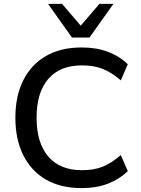

<svg xmlns="http://www.w3.org/2000/svg" viewBox="-20 -958 725 987"><path d="M400 9Q292 9 216 -35Q140 -79 99.5 -160.5Q59 -242 59 -353Q59 -464 99.5 -545Q140 -626 216 -670Q292 -714 400 -714Q475 -714 534 -692Q593 -670 637 -628L601 -545Q553 -586 507.5 -604Q462 -622 402 -622Q288 -622 228 -552Q168 -482 168 -353Q168 -224 228 -153.5Q288 -83 402 -83Q462 -83 507.5 -101Q553 -119 601 -161L637 -78Q593 -36 534 -13.5Q475 9 400 9ZM350 -765 227 -938H299L395 -826L491 -938H563L440 -765Z"/></svg>

Font: Mulish ExtraLight SemiBold
Style: Regular
Weight: 600
Version: Version 3.603